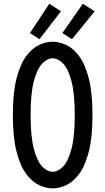

<svg xmlns="http://www.w3.org/2000/svg" viewBox="-20 -1013 572 1042"><path d="M265.6 9.3Q230.5 9.3 192.6 -8.1Q154.8 -25.4 122.3 -68.8Q89.8 -112.3 69.8 -189.9Q49.8 -267.6 49.8 -388.7Q49.8 -509.8 69.8 -587.4Q89.8 -665 122.3 -708.5Q154.8 -752 192.6 -769.3Q230.5 -786.6 265.6 -786.6Q301.3 -786.6 339.1 -769.3Q377 -752 409.4 -708.5Q441.9 -665 461.9 -587.4Q481.9 -509.8 481.9 -388.7Q481.9 -267.6 461.9 -189.9Q441.9 -112.3 409.4 -68.8Q377 -25.4 339.1 -8.1Q301.3 9.3 265.6 9.3ZM265.6 -80.6Q293.9 -80.6 321.5 -108.2Q349.1 -135.7 367.4 -203.1Q385.7 -270.5 385.7 -388.7Q385.7 -507.3 367.4 -574.5Q349.1 -641.6 321.5 -669.2Q293.9 -696.8 265.6 -696.8Q237.8 -696.8 210.2 -669.2Q182.6 -641.6 164.3 -574.5Q146 -507.3 146 -388.7Q146 -270.5 164.3 -203.1Q182.6 -135.7 210.2 -108.2Q237.8 -80.6 265.6 -80.6ZM194.3 -800.3 142.6 -833.5 247.6 -992.7 311 -951.7ZM370.6 -800.3 318.4 -833.5 429.7 -992.7 493.7 -951.7Z"/></svg>

Font: Voltaire
Style: Regular
Weight: 400
Designer: Yvonne Schüttler, Eben Sorkin, Emma Marichal
Foundry: Sorkin Type Co.
Version: Version 1.010; ttfautohint (v1.8.4.7-5d5b)